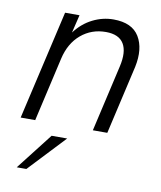

<svg xmlns="http://www.w3.org/2000/svg" viewBox="-81 -561 708 844"><g transform="rotate(10 273.0 -139.0)"><path d="M30.3 0 142.6 -487.8H207L187.5 -407.2Q220.2 -450.7 264.9 -473.1Q309.6 -495.6 357.9 -495.6Q440.9 -495.6 472.9 -442.9Q504.9 -390.1 487.3 -306.6L417 0H352.5L420.4 -296.4Q436 -363.8 414.3 -399.7Q392.6 -435.5 334.5 -435.5Q270.5 -435.5 223.6 -396Q176.8 -356.4 160.6 -286.1L95.2 0ZM51.3 218.3 178.2 55.2H247.6L94.2 218.3Z"/></g></svg>

Font: HK Grotesk Legacy
Style: Italic
Weight: 400
Italic angle: -13°
Designer: Alfredo Marco Pradil
Foundry: Hanken Design Co.
Version: Version 2.022;PS 002.022;hotconv 1.0.88;makeotf.lib2.5.64775